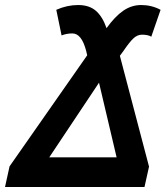

<svg xmlns="http://www.w3.org/2000/svg" viewBox="-45 -744 670 764"><path d="M-7 -82 302 -524 298 -541Q280 -611 243 -611Q220 -611 200 -603L179 -705Q222 -724 266 -724Q310 -724 336.5 -701Q363 -678 379 -632Q412 -678 445 -701Q478 -724 517 -724Q558 -724 594 -705L557 -598Q544 -606 520 -606Q501 -606 485 -590.5Q469 -575 446 -541L432 -522L548 -81L530 0H-25ZM419 -118 349 -415 151 -118Z"/></svg>

Font: Noto Sans Display
Style: Bold Italic
Weight: 700
Italic angle: -12°
Designer: Monotype Design team
Foundry: Monotype Imaging Inc.
Version: Version 1.000